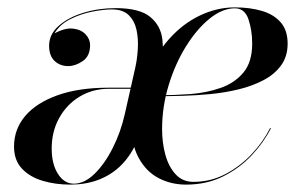

<svg xmlns="http://www.w3.org/2000/svg" viewBox="-20 -490 802 520"><path d="M484 10Q443.5 10 409.8 -7.5Q376 -25 355.5 -62.5Q335 -100 335 -160L355 -155Q356 -226.5 378.2 -284.2Q400.5 -342 437.5 -383.8Q474.5 -425.5 521 -447.8Q567.5 -470 616 -470Q657 -470 689.2 -460.5Q721.5 -451 740.2 -429.5Q759 -408 759 -372Q759 -337 741.2 -312.8Q723.5 -288.5 693.5 -272.8Q663.5 -257 626.2 -248Q589 -239 549.8 -235.2Q510.5 -231.5 474.2 -230.5Q438 -229.5 410 -229.5V-232Q451 -232 495 -235.2Q539 -238.5 577.2 -251.8Q615.5 -265 639.2 -293.5Q663 -322 663 -372Q663 -407.5 653 -437.5Q643 -467.5 616 -467.5Q582.5 -467.5 548 -439.8Q513.5 -412 484.2 -365.2Q455 -318.5 437 -260Q419 -201.5 419 -140Q419 -103 428 -70.5Q437 -38 455.8 -17.8Q474.5 2.5 504 2.5Q550.5 2.5 590.5 -18.5Q630.5 -39.5 661.5 -72.5Q692.5 -105.5 711.5 -143H714Q694.5 -104.5 661.8 -69.5Q629 -34.5 584.2 -12.2Q539.5 10 484 10ZM170 10Q130.5 10 95.8 -0.2Q61 -10.5 39.5 -33.2Q18 -56 18 -93Q18 -140 48.2 -175.8Q78.5 -211.5 135.8 -232Q193 -252.5 274 -252.5H348V-249.5H274Q231 -249.5 196 -228.5Q161 -207.5 140.5 -170.8Q120 -134 120 -88Q120 -45.5 137 -19Q154 7.5 180 7.5Q208.5 7.5 236 -19.2Q263.5 -46 285.2 -89Q307 -132 318 -181L346 -305Q351.5 -329 353.2 -356.8Q355 -384.5 349.8 -408.8Q344.5 -433 328.8 -448.8Q313 -464.5 283 -464.5Q261 -464.5 230 -458.5Q199 -452.5 170.5 -438.2Q142 -424 127.5 -399.5Q156 -415 177.8 -412.5Q199.5 -410 211.8 -397Q224 -384 224 -368Q224 -338 204 -324.5Q184 -311 165 -311Q142.5 -311 127.8 -325Q113 -339 113 -366Q113 -397 139 -420Q165 -443 206.2 -455.5Q247.5 -468 293 -468Q358 -468 386.8 -444.2Q415.5 -420.5 419.8 -383Q424 -345.5 416 -305L373 -181Q364.5 -134.5 347.2 -98.8Q330 -63 304.5 -39Q279 -15 245.2 -2.5Q211.5 10 170 10Z"/></svg>

Font: Bodoni Moda 72pt
Style: Italic
Weight: 400
Italic angle: -13°
Designer: Owen Earl
Foundry: indestructible type
Version: Version 2.005